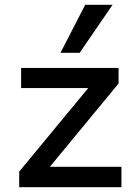

<svg xmlns="http://www.w3.org/2000/svg" viewBox="-20 -780 575 800"><path d="M60 0V-65L374 -445L379 -413H68V-497H474V-432L158 -49L153 -85H486V0ZM232 -560 335 -760H449L312 -560Z"/></svg>

Font: Nunito Sans 7pt Medium
Style: Regular
Weight: 500
Designer: Vernon Adams
Foundry: Vernon Adams
Version: Version 3.101;gftools[0.9.27]